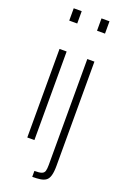

<svg xmlns="http://www.w3.org/2000/svg" viewBox="-176 -795 672 1039"><g transform="rotate(20 160.5 -276.0)"><path d="M57 -672V-743H103V-672ZM60 0V-510H101V0ZM217 -672V-743H263V-672ZM158 191V157Q187 157 200 152Q213 147 216.5 134.5Q220 122 220 100V-510H261V90Q261 125 255 146Q249 167 236.5 176Q224 185 205 188Q186 191 158 191Z"/></g></svg>

Font: Saira ExtraCondensed ExtraLight
Style: Regular
Weight: 250
Width: 2
Designer: Hector Gatti with collaboration of the Omnibus-Type team
Foundry: Omnibus-Type
Version: Version 1.101